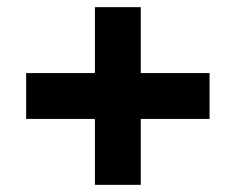

<svg xmlns="http://www.w3.org/2000/svg" viewBox="-20 -516 658 536"><path d="M245 0V-184H53V-312H245V-496H373V-312H565V-184H373V0Z"/></svg>

Font: Atkinson Hyperlegible
Style: Bold
Weight: 700
Designer: Elliott Scott, Megan Eiswerth, Linus Boman, Theodore Petrosky
Foundry: Braille Institute
Version: Version 1.006; ttfautohint (v1.8.3)